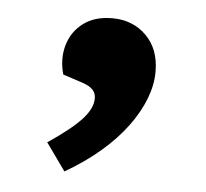

<svg xmlns="http://www.w3.org/2000/svg" viewBox="-35 -190 431 401"><g transform="rotate(5 180.0 11.0)"><path d="M113.5 174.5 72.5 117Q119.5 85.5 141.5 62Q163.5 38.5 163.5 17Q163.5 5.5 156 -1.8Q148.5 -9 134.5 -13.5L93.5 -27Q84.5 -59 92.7 -88Q101 -117 124.7 -135Q148.5 -153 185.5 -153Q228.5 -153 256.8 -125Q285 -97 285 -49.5Q285 -22 273.8 7.2Q262.5 36.5 240.8 66Q219 95.5 187 123Q155 150.5 113.5 174.5Z"/></g></svg>

Font: Literata
Style: Italic
Weight: 400
Italic angle: -2°
Designer: Latin by Veronika Burian and Jose Scaglione. Greek by Irene Vlachou. Cyrillic by Vera Evstafieva
Foundry: TypeTogether
Version: Version 3.103;gftools[0.9.29]